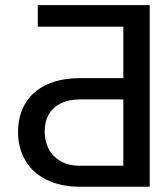

<svg xmlns="http://www.w3.org/2000/svg" viewBox="-20 -712 640 732"><path d="M158.2 -26.4C194 -8.8 236.7 0 286.1 0H550.8V-692.4H124V-610.4H450.2V-414.1H286.1C236 -414.1 193.2 -405.8 157.7 -389.2C122.2 -372.6 95.2 -348.8 76.7 -317.9C58.1 -286.9 48.8 -250.7 48.8 -209C48.8 -168 58.1 -131.7 76.7 -100.1C95.2 -68.5 122.4 -43.9 158.2 -26.4ZM450.2 -333V-80.1H286.1C255.5 -80.1 230.1 -86.1 210 -98.1C189.8 -110.2 174.8 -126 165 -145.5C155.3 -165 150.4 -186.8 150.4 -210.9C150.4 -234.4 155.1 -255.2 164.6 -273.4C174 -291.7 189 -306.2 209.5 -316.9C230 -327.6 255.5 -333 286.1 -333Z"/></svg>

Font: Pretendard Variable
Style: Regular
Weight: 400
Designer: Base glyphs from Inter by Rasmus Andersson; Hangeul glyphs from Noto Sans CJK(Source Han Sans) by Jang Soo-young and Kan
Foundry: Kil Hyung-jin
Version: Version 1.309;Glyphs 3.2 (3225)